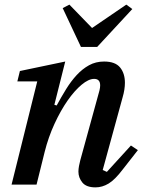

<svg xmlns="http://www.w3.org/2000/svg" viewBox="-20 -798 626 830"><path d="M393 12Q353 12 336 -9Q319 -30 319 -56Q319 -67 321.5 -80.5Q324 -94 327 -105L410 -407Q413 -419 413 -429Q413 -457 387 -457Q363 -457 332.5 -431.5Q302 -406 272 -363Q242 -320 215.5 -262.5Q189 -205 173 -141L138 0H30L141 -446H55L66 -491L262 -532L215 -345L225 -342Q245 -379 266 -413Q287 -447 311.5 -473.5Q336 -500 365 -516Q394 -532 430 -532Q478 -532 499 -506.5Q520 -481 520 -440Q520 -426 517.5 -410Q515 -394 510 -377L424 -63L442 -55L546 -169L576 -149L511 -66Q477 -21 449.5 -4.5Q422 12 393 12ZM251 -763 280 -778 378 -677 526 -778 552 -759 400 -595H330Z"/></svg>

Font: IBM Plex Serif Medium
Style: Italic
Weight: 500
Italic angle: -14°
Designer: Mike Abbink, Paul van der Laan, Pieter van Rosmalen
Foundry: Bold Monday
Version: Version 2.5